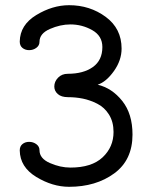

<svg xmlns="http://www.w3.org/2000/svg" viewBox="-20 -720 581 739"><path d="M56 -141Q56 -157 66.5 -165.5Q77 -174 92 -174Q108 -174 120 -165Q132 -156 132 -142Q132 -110 172 -92.5Q212 -75 251 -75Q333 -75 375 -114.5Q417 -154 417 -212Q417 -251 399.5 -279Q382 -307 354 -321Q326 -335 298.5 -340.5Q271 -346 242 -346Q216 -346 202.5 -358Q189 -370 189 -387Q189 -406 203.5 -421Q218 -436 241 -436Q301 -436 337.5 -462Q374 -488 374 -539Q374 -582 335 -604Q296 -626 251 -626Q212 -626 172 -608.5Q132 -591 132 -559Q132 -545 120 -536Q108 -527 92 -527Q77 -527 66.5 -535.5Q56 -544 56 -560Q57 -624 119.5 -662Q182 -700 246 -700Q326 -700 387 -655Q448 -610 448 -533Q448 -488 418.5 -446.5Q389 -405 356 -394Q411 -381 450.5 -331.5Q490 -282 490 -202Q490 -104 419.5 -52.5Q349 -1 246 -1Q182 -1 119.5 -39Q57 -77 56 -141Z"/></svg>

Font: Happy Monkey
Style: Regular
Weight: 400
Version: Version 1.001